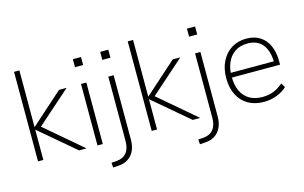

<svg xmlns="http://www.w3.org/2000/svg" viewBox="-105 -986 2311 1460"><g transform="rotate(-15 1050.5 -256.0)"><path d="M85 0V-705H127V-260H129L380 -484H440L154 -231V-267L467 0H408L129 -237H127V0Z M542 -619V-682H606V-619ZM553 0V-484H595V0Z M757 -619V-682H821V-619ZM625 193 622 155 663 152Q714 148 741 115Q768 82 768 22V-484H810V21Q810 60 800.5 90Q791 120 772.5 141.5Q754 163 728 175.5Q702 188 668 190Z M980 0V-705H1022V-260H1024L1275 -484H1335L1049 -231V-267L1362 0H1303L1024 -237H1022V0Z M1440 -619V-682H1504V-619ZM1308 193 1305 155 1346 152Q1397 148 1424 115Q1451 82 1451 22V-484H1493V21Q1493 60 1483.5 90Q1474 120 1455.5 141.5Q1437 163 1411 175.5Q1385 188 1351 190Z M1864 8Q1792 8 1740 -22Q1688 -52 1659.5 -107.5Q1631 -163 1631 -240Q1631 -316 1659.5 -372.5Q1688 -429 1738.5 -460.5Q1789 -492 1855 -492Q1918 -492 1962 -464Q2006 -436 2029.5 -384.5Q2053 -333 2053 -260V-234H1658V-271H2031L2014 -259Q2014 -350 1974 -402Q1934 -454 1854 -454Q1796 -454 1755.5 -426.5Q1715 -399 1694.5 -352Q1674 -305 1674 -245V-240Q1674 -174 1696 -127Q1718 -80 1760.5 -55.5Q1803 -31 1862 -31Q1907 -31 1946.5 -45.5Q1986 -60 2025 -94L2045 -60Q2014 -29 1965 -10.5Q1916 8 1864 8Z"/></g></svg>

Font: Nunito Sans 12pt ExtraLight
Style: Regular
Weight: 200
Designer: Vernon Adams
Foundry: Vernon Adams
Version: Version 3.101;gftools[0.9.27]